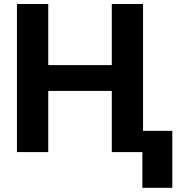

<svg xmlns="http://www.w3.org/2000/svg" viewBox="-20 -747 894 943"><path d="M63.2 -727.3V0H217V-300.4H529.1V0H679.3V175.4H826.3V-104.4H682.5V-727.3H529.1V-427.2H217V-727.3Z"/></svg>

Font: Inter-Hewn
Style: Bold
Weight: 700
Designer: Rasmus Andersson
Foundry: rsms
Version: Version 3.012;git-f93a4a705